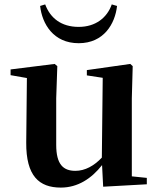

<svg xmlns="http://www.w3.org/2000/svg" viewBox="-20 -835 718 871"><path d="M162 -808C171 -727 222 -639 337 -639C451 -639 502 -727 511 -808L487 -815C466 -755 414 -713 337 -713C258 -713 208 -753 185 -815ZM448 12 646 1V-28L578 -35V-389L582 -535L571 -545L374 -517V-493L446 -482L442 -120C407 -83 366 -60 322 -60C267 -60 235 -89 235 -178V-389L240 -535L228 -545L28 -520V-494L102 -481L99 -188C98 -37 157 16 256 16C333 16 395 -25 443 -86Z"/></svg>

Font: Noto Serif SC
Style: Bold
Weight: 700
Designer: Ryoko NISHIZUKA 西塚涼子 (kana & ideographs); Frank Grießhammer (Latin, Greek & Cyrillic); Wenlong ZHANG 张文龙 (bopomofo); San
Foundry: Adobe
Version: Version 2.001;hotconv 1.1.0;makeotfexe 2.6.0